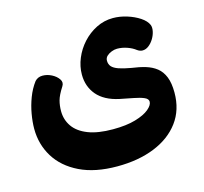

<svg xmlns="http://www.w3.org/2000/svg" viewBox="-98 -625 940 886"><g transform="rotate(-15 372.0 -182.5)"><path d="M94.4 -327.8Q108.6 -343.6 131.3 -343.6Q153.4 -343.6 174.6 -332.7Q195.7 -321.8 206.9 -305.2Q218.1 -288.7 207.2 -272Q184.3 -236.4 178.1 -213Q171.9 -189.6 171.9 -163.1Q171.9 -121.9 194.5 -89.4Q217.1 -56.9 263.8 -38.6Q310.4 -20.3 382.3 -20.3Q446.9 -20.3 490.4 -33.2Q533.9 -46 556.1 -64.6Q578.3 -83.2 578.3 -99.8Q578.3 -113.3 560.1 -121.2Q541.9 -129.1 512 -134.8Q482.1 -140.4 446.9 -147.7Q411.8 -155.2 385.6 -169.3Q359.4 -183.4 342.5 -203.4Q325.6 -223.4 316.9 -247.9Q308.3 -272.4 308.3 -301Q308.3 -339.9 324.1 -378.1Q339.9 -416.3 368.3 -447.6Q396.8 -478.8 434.2 -497.6Q471.6 -516.3 513.8 -516.3Q546.4 -516.3 580.3 -505.8Q614.1 -495.2 640 -478.1Q665.9 -460.9 674.6 -440.4Q679.6 -428.1 676.1 -410.4Q672.7 -392.7 662.6 -375.7Q652.6 -358.7 638.3 -347.5Q624.1 -336.3 608.1 -336.3Q595.8 -336.3 583.1 -345.3Q567.1 -358 543.4 -366.3Q519.8 -374.6 495.7 -374.6Q483.1 -374.6 469.4 -369.3Q455.7 -364.1 446.2 -355.2Q436.7 -346.2 436.7 -333.1Q436.7 -316.2 446.4 -305Q456.2 -293.8 478.6 -285.9Q501 -278.1 536.9 -271.9Q573.2 -267.1 603.1 -258.2Q632.9 -249.2 654.6 -232.1Q676.2 -215 688 -185.7Q699.8 -156.4 699.8 -111Q699.8 -28.4 656.3 29.9Q612.9 88.2 535.8 119.2Q458.8 150.2 357.6 150.2Q251.4 150.2 178.5 114.7Q105.6 79.2 68.3 18.6Q31.1 -42 31.1 -116.4Q31.1 -148.9 37.7 -186.7Q44.2 -224.4 58.2 -261.4Q72.2 -298.4 94.4 -327.8Z"/></g></svg>

Font: Playpen Sans Arabic
Style: Regular
Weight: 400
Designer: Azza Alameddine, Laura Meseguer, Veronika Burian, José Scaglione
Foundry: TypeTogether
Version: Version 2.000